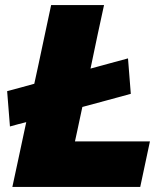

<svg xmlns="http://www.w3.org/2000/svg" viewBox="-20 -733 649 753"><path d="M28.5 0Q41 -56.5 52 -109.2Q63 -162 78 -231L83 -254Q67 -250 51 -245.8Q35 -241.5 19 -237L8 -375.5Q36 -383 62.8 -390.2Q89.5 -397.5 114.5 -404.5L129.5 -473.5Q144.5 -544 156.2 -599Q168 -654 180.5 -713H388Q375 -653.5 363.2 -598.5Q351.5 -543.5 337 -473.5L335 -464Q369.5 -473.5 406.5 -483.5Q443.5 -493.5 482 -504L493 -365Q442 -351 393.8 -338Q345.5 -325 303 -313.5L292.5 -264.5Q287.5 -241 283 -219.8Q278.5 -198.5 274 -178.5H568L530 0Z"/></svg>

Font: Commissioner ExtraBold
Style: Italic
Weight: 800
Italic angle: -12°
Designer: Kostas Bartsokas
Foundry: Kostas Bartsokas
Version: Version 1.000; ttfautohint (v1.8.3)